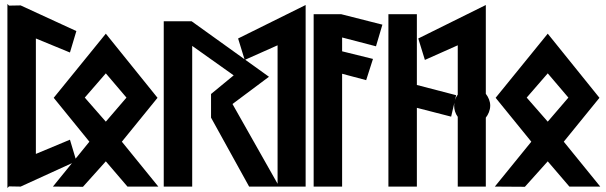

<svg xmlns="http://www.w3.org/2000/svg" viewBox="-20 -931 3025 958"><path d="M25 -1 83 0 361 -127 329 -234 159 -163V-739L329 -669L361 -776L83 -904L25 -903L17 -911V7Z M611 -444 508 -324 403 -444 508 -565ZM248 -443 426 -224 244 0 394 1 508 -126 616 0H770L588 -224L766 -443L508 -763Z M1140 -412 1322 -548 936 -825H797V0H939V-702L1146 -555L1033 -462V-344L1223 0H1373Z M1505 -906 1168 -739 1201 -632 1365 -705V0H1505Z M1545 0H1687V-563L1807 -531L1841 -637L1687 -675V-744L1856 -700L1888 -808L1683 -860H1545Z M2060 0V-393L2231 -349L2256 -456L2060 -507V-860H1918V0Z M2404 -344C2416 -359 2426 -381 2426 -404C2426 -426 2417 -446 2404 -463V-906L2067 -739L2100 -632L2264 -705V-459C2253 -444 2246 -424 2246 -404C2246 -384 2252 -364 2264 -348V0H2404Z M2816 -444 2713 -324 2608 -444 2713 -565ZM2453 -443 2631 -224 2449 0 2599 1 2713 -126 2821 0H2975L2793 -224L2971 -443L2713 -763Z"/></svg>

Font: Ny Stormning
Style: Hf
Weight: 700
Designer: Robert Jablonski, Mew Too
Foundry: Cannot Into Space Fonts
Version: Version 0.90